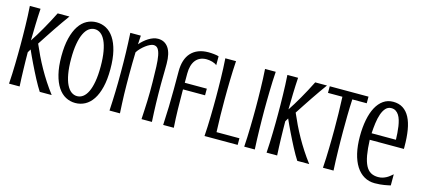

<svg xmlns="http://www.w3.org/2000/svg" viewBox="-57 -1136 3512 1601"><g transform="rotate(15 1699.5 -335.0)"><path d="M141.1 -670.9Q136.7 -603 134.8 -532.2Q132.8 -461.4 131.8 -395.5Q149.4 -421.4 168.5 -452.6Q187.5 -483.9 207.8 -519Q228 -554.2 248.5 -592.5Q269 -630.9 289.1 -670.9H390.6Q369.1 -641.6 344.2 -606Q319.3 -570.3 293.9 -532.7Q268.6 -495.1 243.7 -457Q218.8 -418.9 196.8 -385.3Q217.3 -337.4 240.7 -288.8Q264.2 -240.2 291.3 -191.9Q318.4 -143.6 349.6 -95.5Q380.9 -47.4 417 0H314Q301.8 -18.6 287.6 -43.2Q273.4 -67.9 258.5 -95.9Q243.7 -124 228.5 -154.3Q213.4 -184.6 199 -214.1Q184.6 -243.7 171.9 -271.2Q159.2 -298.8 148.9 -321.8L131.8 -293Q131.8 -259.3 132.6 -222.4Q133.3 -185.5 134.3 -147.5Q135.3 -109.4 136.7 -71.8Q138.2 -34.2 140.1 0H48.8Q51.8 -41.5 53.5 -85.2Q55.2 -128.9 56.2 -172.1Q57.1 -215.3 57.6 -256.8Q58.1 -298.3 58.1 -335.9Q58.1 -373.5 57.6 -415Q57.1 -456.5 56.2 -499.5Q55.2 -542.5 53.5 -585.9Q51.8 -629.4 48.8 -670.9Z M834 -335Q834 -244.6 817.9 -179Q801.8 -113.3 773.2 -70.6Q744.6 -27.8 706.1 -7.3Q667.5 13.2 623 13.2Q578.1 13.2 539.6 -7.3Q501 -27.8 472.4 -70.6Q443.8 -113.3 427.5 -179Q411.1 -244.6 411.1 -335Q411.1 -424.8 427.5 -490.5Q443.8 -556.2 472.4 -599.1Q501 -642.1 539.6 -662.6Q578.1 -683.1 623 -683.1Q667.5 -683.1 706.1 -662.6Q744.6 -642.1 773.2 -599.1Q801.8 -556.2 817.9 -490.5Q834 -424.8 834 -335ZM750 -335Q750 -410.2 740.2 -464.8Q730.5 -519.5 713.4 -554.9Q696.3 -590.3 673.1 -607.2Q649.9 -624 623 -624Q595.7 -624 572.5 -607.2Q549.3 -590.3 532 -554.9Q514.6 -519.5 504.9 -464.8Q495.1 -410.2 495.1 -335Q495.1 -259.3 504.9 -204.6Q514.6 -149.9 532 -114.7Q549.3 -79.6 572.5 -62.7Q595.7 -45.9 623 -45.9Q649.9 -45.9 673.1 -62.7Q696.3 -79.6 713.4 -114.7Q730.5 -149.9 740.2 -204.6Q750 -259.3 750 -335Z M1201.7 -321.3Q1200.7 -397.5 1198.5 -454.3Q1196.3 -511.2 1189.2 -548.6Q1182.1 -585.9 1168.5 -604.5Q1154.8 -623 1130.9 -623Q1118.2 -623 1100.3 -614.7Q1082.5 -606.4 1064 -592.5Q1045.4 -578.6 1028.3 -561Q1011.2 -543.5 1000 -525.4Q997.1 -428.7 997.1 -329.6Q997.1 -284.2 997.6 -243.2Q998 -202.1 999 -162.6Q1000 -123 1002 -83.3Q1003.9 -43.5 1006.3 0H916Q918.5 -43.5 920.2 -83.3Q921.9 -123 923.1 -162.6Q924.3 -202.1 924.8 -243.2Q925.3 -284.2 925.3 -329.6Q925.3 -375 924.8 -417.7Q924.3 -460.4 923.1 -502.2Q921.9 -543.9 920.2 -585.7Q918.5 -627.4 916 -670.9H1006.8L1002.4 -595.2Q1017.1 -612.8 1035.2 -628.7Q1053.2 -644.5 1072.8 -656.7Q1092.3 -668.9 1112.8 -676Q1133.3 -683.1 1153.3 -683.1Q1211.4 -683.1 1243.4 -637Q1275.4 -590.8 1275.4 -499.5Q1275.4 -477.1 1275.1 -451.4Q1274.9 -425.8 1274.4 -401.1Q1273.9 -376.5 1273.7 -355.5Q1273.4 -334.5 1273.4 -321.3Q1273.4 -275.9 1273.9 -236.3Q1274.4 -196.8 1275.4 -158.7Q1276.4 -120.6 1278.1 -82Q1279.8 -43.5 1282.2 0H1192.4Q1194.8 -43.5 1196.8 -82Q1198.7 -120.6 1200.2 -158.7Q1201.7 -196.8 1201.9 -236.3Q1202.1 -275.9 1201.7 -321.3Z M1677.7 -595.2Q1671.4 -601.6 1660.9 -606.7Q1650.4 -611.8 1637.9 -615.5Q1625.5 -619.1 1612.5 -620.8Q1599.6 -622.6 1588.9 -622.6Q1557.6 -622.6 1533.9 -611.8Q1510.3 -601.1 1494.4 -580.8Q1478.5 -560.5 1470.5 -531.7Q1462.4 -502.9 1462.4 -466.8V-386.2H1652.8V-329.1H1462.4V-311Q1462.4 -236.8 1464.1 -158.4Q1465.8 -80.1 1471.2 0H1379.4Q1383.8 -80.6 1386 -159.2Q1388.2 -237.8 1388.2 -311V-466.8Q1388.2 -517.6 1400.9 -557.6Q1413.6 -597.7 1439 -625.5Q1464.4 -653.3 1502 -668.2Q1539.6 -683.1 1588.9 -683.1Q1598.6 -683.1 1610.8 -682.4Q1623 -681.6 1635.3 -680.4Q1647.5 -679.2 1658.7 -677.2Q1669.9 -675.3 1677.7 -672.4Z M1828.6 -670.9Q1825.7 -629.4 1824 -585.9Q1822.3 -542.5 1821.3 -499.5Q1820.3 -456.5 1819.8 -415Q1819.3 -373.5 1819.3 -335.9Q1819.3 -272.9 1820.3 -200.9Q1821.3 -128.9 1824.7 -57.1H2022.5V0H1736.3Q1739.3 -41.5 1741 -85.2Q1742.7 -128.9 1743.7 -172.1Q1744.6 -215.3 1745.1 -256.8Q1745.6 -298.3 1745.6 -335.9Q1745.6 -373.5 1745.1 -415Q1744.6 -456.5 1743.7 -499.5Q1742.7 -542.5 1741 -585.9Q1739.3 -629.4 1736.3 -670.9Z M2171.4 -670.9Q2168.5 -629.4 2166.7 -585.9Q2165 -542.5 2164.1 -499.5Q2163.1 -456.5 2162.6 -415Q2162.1 -373.5 2162.1 -335.9Q2162.1 -298.3 2162.6 -256.8Q2163.1 -215.3 2164.1 -172.1Q2165 -128.9 2166.5 -85.2Q2168 -41.5 2170.4 0H2079.1Q2082 -41.5 2083.7 -85.2Q2085.4 -128.9 2086.4 -172.1Q2087.4 -215.3 2087.9 -256.8Q2088.4 -298.3 2088.4 -335.9Q2088.4 -373.5 2087.9 -415Q2087.4 -456.5 2086.4 -499.5Q2085.4 -542.5 2083.7 -585.9Q2082 -629.4 2079.1 -670.9Z M2364.3 -670.9Q2359.9 -603 2357.9 -532.2Q2356 -461.4 2355 -395.5Q2372.6 -421.4 2391.6 -452.6Q2410.6 -483.9 2430.9 -519Q2451.2 -554.2 2471.7 -592.5Q2492.2 -630.9 2512.2 -670.9H2613.8Q2592.3 -641.6 2567.4 -606Q2542.5 -570.3 2517.1 -532.7Q2491.7 -495.1 2466.8 -457Q2441.9 -418.9 2419.9 -385.3Q2440.4 -337.4 2463.9 -288.8Q2487.3 -240.2 2514.4 -191.9Q2541.5 -143.6 2572.8 -95.5Q2604 -47.4 2640.1 0H2537.1Q2524.9 -18.6 2510.7 -43.2Q2496.6 -67.9 2481.7 -95.9Q2466.8 -124 2451.7 -154.3Q2436.5 -184.6 2422.1 -214.1Q2407.7 -243.7 2395 -271.2Q2382.3 -298.8 2372.1 -321.8L2355 -293Q2355 -259.3 2355.7 -222.4Q2356.4 -185.5 2357.4 -147.5Q2358.4 -109.4 2359.9 -71.8Q2361.3 -34.2 2363.3 0H2272Q2274.9 -41.5 2276.6 -85.2Q2278.3 -128.9 2279.3 -172.1Q2280.3 -215.3 2280.8 -256.8Q2281.2 -298.3 2281.2 -335.9Q2281.2 -373.5 2280.8 -415Q2280.3 -456.5 2279.3 -499.5Q2278.3 -542.5 2276.6 -585.9Q2274.9 -629.4 2272 -670.9Z M2637.7 -670.9H2972.2V-613.8H2847.7Q2843.8 -542 2842.8 -470.2Q2841.8 -398.4 2841.8 -335.9Q2841.8 -298.3 2842.3 -256.8Q2842.8 -215.3 2843.8 -172.1Q2844.7 -128.9 2846.2 -85.2Q2847.7 -41.5 2850.1 0H2758.8Q2761.7 -41.5 2763.4 -85.2Q2765.1 -128.9 2766.1 -172.1Q2767.1 -215.3 2767.6 -256.8Q2768.1 -298.3 2768.1 -335.9Q2768.1 -398.4 2766.8 -470.2Q2765.6 -542 2762.2 -613.8H2637.7Z M3222.2 -43.9Q3243.7 -43.9 3261 -49.3Q3278.3 -54.7 3293 -62.7Q3307.6 -70.8 3319.8 -80.8Q3332 -90.8 3343.3 -100.1V-3.9Q3330.6 -1.5 3317.6 1.5Q3304.7 4.4 3288.8 6.8Q3272.9 9.3 3253.4 11.2Q3233.9 13.2 3208.5 13.2Q3157.2 13.2 3116.5 -10.5Q3075.7 -34.2 3047.1 -78.9Q3018.6 -123.5 3003.4 -187.7Q2988.3 -252 2988.3 -333Q2988.3 -411.1 3001 -475.8Q3013.7 -540.5 3038.3 -586.4Q3063 -632.3 3099.4 -657.7Q3135.7 -683.1 3183.6 -683.1Q3232.9 -683.1 3268.3 -660.4Q3303.7 -637.7 3326.4 -594.5Q3349.1 -551.3 3359.6 -488.3Q3370.1 -425.3 3370.1 -344.2V-326.2H3075.2Q3078.1 -248.5 3087.6 -194.8Q3097.2 -141.1 3114.7 -107.4Q3132.3 -73.7 3158.9 -58.8Q3185.5 -43.9 3222.2 -43.9ZM3286.1 -382.8Q3285.2 -411.1 3283.2 -440.4Q3281.2 -469.7 3277.1 -497.1Q3272.9 -524.4 3265.9 -548.3Q3258.8 -572.3 3247.6 -589.8Q3236.3 -607.4 3220.2 -617.7Q3204.1 -627.9 3182.1 -627.9Q3152.8 -627.9 3133.5 -606.4Q3114.3 -585 3102.3 -550.3Q3090.3 -515.6 3084.5 -471.7Q3078.6 -427.7 3076.2 -382.8Z"/></g></svg>

Font: Crushed
Style: Regular
Weight: 400
Width: 3
Designer: Astigmatic (AOETI)
Foundry: Astigmatic (AOETI)
Version: Version 001.001